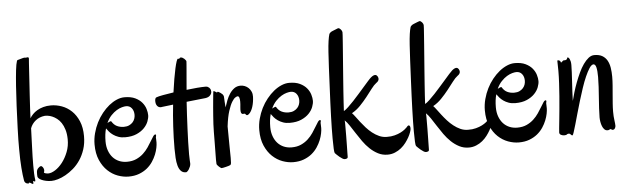

<svg xmlns="http://www.w3.org/2000/svg" viewBox="-46 -848 3432 1045"><g transform="rotate(-5 1669.5 -325.5)"><path d="M134.8 -662.1Q134.3 -658.7 133.1 -640.1Q131.8 -621.6 130.1 -593.5Q128.4 -565.4 126.2 -531Q124 -496.6 121.8 -461.9Q119.6 -427.2 117.9 -395.3Q116.2 -363.3 115.2 -339.8Q121.6 -350.6 131.8 -361.3Q142.1 -372.1 156.5 -380.6Q170.9 -389.2 189.7 -394.5Q208.5 -399.9 231.9 -399.9Q261.7 -399.9 291.3 -389.2Q320.8 -378.4 344.2 -356.2Q367.7 -334 382.3 -299.6Q397 -265.1 397 -217.8Q397 -178.2 386.5 -146Q376 -113.8 359.1 -88.6Q342.3 -63.5 320.8 -44.9Q299.3 -26.4 277.3 -14.2Q255.4 -2 234.9 3.9Q214.4 9.8 199.2 9.8Q183.6 9.8 170.2 6.8Q156.7 3.9 146.7 -0.5Q136.7 -4.9 131.1 -10.3Q125.5 -15.6 125 -21Q124 -32.2 124.8 -44.9Q125.5 -57.6 133.8 -65.9Q141.6 -73.7 147.2 -75.2Q152.8 -76.7 158.2 -69.8Q163.6 -63 164.8 -54.7Q166 -46.4 163.1 -42Q161.6 -39.6 163.3 -37.8Q165 -36.1 168.7 -34.9Q172.4 -33.7 177 -33Q181.6 -32.2 186 -32.2Q202.6 -32.2 223.9 -45.7Q245.1 -59.1 263.7 -83Q282.2 -106.9 294.9 -139.2Q307.6 -171.4 307.1 -209Q306.6 -238.8 299.8 -261Q293 -283.2 282.7 -298.6Q272.5 -314 259.5 -323.7Q246.6 -333.5 234.1 -338.6Q221.7 -343.8 210.7 -345.2Q199.7 -346.7 192.9 -346.2Q164.1 -342.8 143.6 -326.4Q123 -310.1 113.8 -285.2Q112.3 -233.4 110.1 -180.9Q107.9 -128.4 107.9 -83Q107.9 -60.5 108.6 -40Q109.4 -19.5 111.8 -3.9Q112.3 1 111.6 2.9Q110.8 4.9 108.9 4.9Q106.9 4.9 104.5 3.9Q102.1 2.9 100.1 2Q98.1 1 99.1 4.4Q100.1 7.8 100.3 11.5Q100.6 15.1 98.9 16.8Q97.2 18.6 89.8 14.2Q85.9 10.7 80.3 9Q74.7 7.3 76.2 11.2Q76.7 12.7 73.2 12.9Q69.8 13.2 65.2 11.7Q60.5 10.3 56.4 6.3Q52.2 2.4 50.8 -4.9Q48.3 -20 46.1 -37.4Q43.9 -54.7 42.5 -75.4Q41 -96.2 40 -121.3Q39.1 -146.5 39.1 -178.2Q39.1 -202.1 39.3 -230.2Q39.6 -258.3 41 -292Q43 -353 45.9 -412.6Q48.8 -472.2 52.2 -521.7Q55.7 -571.3 59.8 -606.9Q64 -642.6 68.8 -655.8Q69.8 -660.6 73 -661.6Q76.2 -662.6 85 -665Q93.3 -667.5 102.3 -669.9Q111.3 -672.4 116.2 -670.9Q118.2 -669.9 121.6 -670.9Q125 -671.9 128.2 -671.9Q131.3 -671.9 133.5 -669.9Q135.7 -668 134.8 -662.1Z M786.1 -178.2Q786.1 -172.9 786.6 -165.5Q787.1 -158.2 787.1 -148.9Q787.1 -137.2 783.7 -119.9Q780.3 -102.5 772.7 -83.5Q765.1 -64.5 752.4 -45.4Q739.7 -26.4 721.2 -11.2Q702.6 3.9 677.5 13.4Q652.3 22.9 620.1 22.9Q591.3 22.9 561.3 12Q531.2 1 506.6 -22.2Q481.9 -45.4 466.1 -81.3Q450.2 -117.2 450.2 -167Q450.2 -198.2 458.3 -228.5Q466.3 -258.8 479.7 -285.6Q493.2 -312.5 511.5 -335.2Q529.8 -357.9 550 -374.3Q570.3 -390.6 592 -399.9Q613.8 -409.2 634.3 -409.2Q669.9 -409.2 693.1 -397.9Q716.3 -386.7 730 -370.1Q743.7 -353.5 749.3 -334.7Q754.9 -315.9 754.9 -300.8Q754.9 -286.1 747.8 -267.3Q740.7 -248.5 724.6 -231.7Q708.5 -214.8 682.6 -203.4Q656.7 -191.9 619.1 -191.9Q599.1 -191.9 583.3 -197.5Q567.4 -203.1 555.2 -211.7Q543 -220.2 534.4 -230.2Q525.9 -240.2 520 -249Q511.2 -218.8 511.2 -178.2Q511.2 -150.4 519.3 -128.2Q527.3 -106 541.5 -90.3Q555.7 -74.7 575.2 -66.4Q594.7 -58.1 618.2 -58.1Q647.5 -58.1 669.4 -68.1Q691.4 -78.1 707.8 -93.3Q724.1 -108.4 736.1 -126.2Q748 -144 756.8 -158.9Q765.6 -173.8 772.2 -183.6Q778.8 -193.4 785.2 -192.9Q788.1 -192.9 788.1 -188Q788.1 -185.5 787.6 -183.1Q787.1 -180.7 786.1 -178.2ZM639.2 -359.9Q630.4 -359.9 616.5 -356.2Q602.5 -352.5 587.2 -343.3Q571.8 -334 556.6 -318.1Q541.5 -302.2 530.3 -277.8Q537.1 -281.2 542.2 -283.7Q547.4 -286.1 549.3 -286.1Q550.3 -286.1 552.2 -284.2Q563.5 -265.1 580.3 -257.1Q597.2 -249 618.2 -249Q634.8 -249 646.7 -254.6Q658.7 -260.3 666.5 -269Q674.3 -277.8 677.7 -288.3Q681.2 -298.8 681.2 -309.1Q681.2 -331.1 669.9 -345.5Q658.7 -359.9 639.2 -359.9Z M987.8 -574.2Q987.8 -571.3 986.8 -558.8Q985.8 -546.4 984.1 -525.9Q982.4 -505.4 980 -478.3Q977.5 -451.2 975.1 -419.9Q1005.9 -423.8 1033.4 -426Q1061 -428.2 1080.1 -428.2Q1086.4 -428.2 1091.3 -425.8Q1096.2 -423.3 1099.4 -420.2Q1102.5 -417 1104.5 -413.3Q1106.4 -409.7 1106.9 -407.2Q1106.9 -404.8 1107.4 -402.6Q1107.9 -400.4 1107.9 -397.9Q1107.9 -388.2 1099.4 -378.4Q1090.8 -368.7 1073.7 -366.2L969.7 -355Q967.3 -319.8 965.3 -282.7Q963.4 -245.6 961.7 -208.7Q960 -171.9 959 -136.2Q958 -100.6 958 -68.8Q958 -48.3 959 -35.6Q960 -22.9 960 -19Q960 -10.7 956.8 -2.7Q953.6 5.4 949.5 12Q945.3 18.6 940.7 22.7Q936 26.9 933.1 26.9Q915.5 26.9 905.3 15.9Q895 4.9 889.9 -13.7Q884.8 -32.2 883.3 -56.2Q881.8 -80.1 881.8 -106Q881.8 -167 885.3 -228.3Q888.7 -289.6 895 -346.2L834 -338.9Q832.5 -338.9 831.1 -338.4Q829.6 -337.9 827.6 -337.9Q818.4 -337.9 812.7 -342.3Q807.1 -346.7 804.2 -352.5Q801.3 -358.4 800.5 -364.5Q799.8 -370.6 799.8 -374Q799.8 -380.9 801.8 -386.7Q803.7 -392.6 809.1 -394Q819.3 -397.9 845 -402.6Q870.6 -407.2 902.8 -412.1Q908.2 -451.7 913.8 -484.6Q919.4 -517.6 924.8 -541.7Q930.2 -565.9 934.8 -579.3Q939.5 -592.8 942.9 -592.8Q943.8 -592.8 945.3 -592.3Q946.8 -591.8 947.8 -591.8Q950.7 -591.8 952.4 -595Q954.1 -598.1 959 -598.1Q963.4 -598.1 968.5 -595.5Q973.6 -592.8 977.8 -588.9Q981.9 -585 984.9 -580.8Q987.8 -576.7 987.8 -574.2Z M1332 -351.1Q1331.5 -336.9 1329.3 -323Q1327.1 -309.1 1323.2 -296.6Q1319.3 -284.2 1313.7 -274.4Q1308.1 -264.6 1301.3 -258.8Q1295.4 -253.9 1292 -253.9Q1288.6 -253.9 1286.4 -255.9Q1284.2 -257.8 1282.7 -260.3Q1281.2 -262.7 1278.8 -263.2Q1276.9 -263.7 1273.7 -262.9Q1270.5 -262.2 1267.3 -262.7Q1264.2 -263.2 1261.5 -266.4Q1258.8 -269.5 1257.8 -277.8Q1256.8 -287.1 1258.5 -302Q1260.3 -316.9 1260.3 -331.1Q1260.3 -343.8 1257.6 -352.3Q1254.9 -360.8 1248 -360.8Q1244.6 -360.8 1236.1 -355.7Q1227.5 -350.6 1217.3 -334Q1207 -317.4 1196.8 -285.9Q1186.5 -254.4 1180.2 -202.1Q1180.2 -134.8 1181.2 -93.8Q1182.1 -52.7 1182.1 -29.8Q1182.1 -10.3 1181.2 -2Q1180.2 6.3 1176.3 8.8Q1173.8 10.3 1166.7 12.5Q1159.7 14.6 1151.6 16.6Q1143.6 18.6 1136.2 20Q1128.9 21.5 1127 21Q1125.5 20.5 1121.6 17.8Q1117.7 15.1 1113.5 11.2Q1109.4 7.3 1106 3.2Q1102.5 -1 1102.1 -3.9Q1101.1 -8.8 1101.3 -26.1Q1101.6 -43.5 1101.8 -67.9Q1102.1 -92.3 1102.5 -121.3Q1103 -150.4 1103 -179.2Q1103 -197.8 1104.2 -220.5Q1105.5 -243.2 1107.2 -266.6Q1108.9 -290 1110.8 -312.5Q1112.8 -335 1114.5 -352.8Q1116.2 -370.6 1117.4 -382.6Q1118.7 -394.5 1119.1 -397Q1119.6 -400.9 1122.8 -399.9Q1126 -398.9 1129.6 -396.5Q1133.3 -394 1136.2 -392.1Q1139.2 -390.1 1140.1 -392.1Q1141.1 -396.5 1147.5 -393.3Q1153.8 -390.1 1159.2 -386.2Q1161.1 -383.8 1163.8 -382.1Q1166.5 -380.4 1168.9 -377.7Q1171.4 -375 1173.1 -370.6Q1174.8 -366.2 1174.8 -358.9Q1174.8 -352.1 1175.8 -338.4Q1176.8 -324.7 1178.2 -306.2Q1183.6 -323.7 1191.2 -343.3Q1198.7 -362.8 1209.5 -379.2Q1220.2 -395.5 1234.9 -406.2Q1249.5 -417 1270 -417Q1281.2 -417 1292.5 -412.6Q1303.7 -408.2 1312.7 -399.7Q1321.8 -391.1 1327.1 -378.9Q1332.5 -366.7 1332 -351.1Z M1686 -178.2Q1686 -172.9 1686.5 -165.5Q1687 -158.2 1687 -148.9Q1687 -137.2 1683.6 -119.9Q1680.2 -102.5 1672.6 -83.5Q1665 -64.5 1652.3 -45.4Q1639.6 -26.4 1621.1 -11.2Q1602.5 3.9 1577.4 13.4Q1552.2 22.9 1520 22.9Q1491.2 22.9 1461.2 12Q1431.2 1 1406.5 -22.2Q1381.8 -45.4 1366 -81.3Q1350.1 -117.2 1350.1 -167Q1350.1 -198.2 1358.2 -228.5Q1366.2 -258.8 1379.6 -285.6Q1393.1 -312.5 1411.4 -335.2Q1429.7 -357.9 1450 -374.3Q1470.2 -390.6 1491.9 -399.9Q1513.7 -409.2 1534.2 -409.2Q1569.8 -409.2 1593 -397.9Q1616.2 -386.7 1629.9 -370.1Q1643.6 -353.5 1649.2 -334.7Q1654.8 -315.9 1654.8 -300.8Q1654.8 -286.1 1647.7 -267.3Q1640.6 -248.5 1624.5 -231.7Q1608.4 -214.8 1582.5 -203.4Q1556.6 -191.9 1519 -191.9Q1499 -191.9 1483.2 -197.5Q1467.3 -203.1 1455.1 -211.7Q1442.9 -220.2 1434.3 -230.2Q1425.8 -240.2 1419.9 -249Q1411.1 -218.8 1411.1 -178.2Q1411.1 -150.4 1419.2 -128.2Q1427.2 -106 1441.4 -90.3Q1455.6 -74.7 1475.1 -66.4Q1494.6 -58.1 1518.1 -58.1Q1547.4 -58.1 1569.3 -68.1Q1591.3 -78.1 1607.7 -93.3Q1624 -108.4 1636 -126.2Q1647.9 -144 1656.7 -158.9Q1665.5 -173.8 1672.1 -183.6Q1678.7 -193.4 1685.1 -192.9Q1688 -192.9 1688 -188Q1688 -185.5 1687.5 -183.1Q1687 -180.7 1686 -178.2ZM1539.1 -359.9Q1530.3 -359.9 1516.4 -356.2Q1502.4 -352.5 1487.1 -343.3Q1471.7 -334 1456.5 -318.1Q1441.4 -302.2 1430.2 -277.8Q1437 -281.2 1442.1 -283.7Q1447.3 -286.1 1449.2 -286.1Q1450.2 -286.1 1452.1 -284.2Q1463.4 -265.1 1480.2 -257.1Q1497.1 -249 1518.1 -249Q1534.7 -249 1546.6 -254.6Q1558.6 -260.3 1566.4 -269Q1574.2 -277.8 1577.6 -288.3Q1581.1 -298.8 1581.1 -309.1Q1581.1 -331.1 1569.8 -345.5Q1558.6 -359.9 1539.1 -359.9Z M1847.7 -659.2Q1848.1 -657.7 1847.2 -642.6Q1846.2 -627.4 1844.5 -603Q1842.8 -578.6 1840.3 -546.9Q1837.9 -515.1 1835.2 -480.2Q1832.5 -445.3 1829.8 -408.9Q1827.1 -372.6 1824.7 -339.4Q1822.3 -306.2 1820.6 -277.8Q1818.8 -249.5 1817.9 -230Q1828.1 -235.8 1842.5 -249.3Q1856.9 -262.7 1872.8 -279.8Q1888.7 -296.9 1905.3 -315.7Q1921.9 -334.5 1936.5 -351.3Q1951.2 -368.2 1962.9 -381.3Q1974.6 -394.5 1981 -399.9Q1989.7 -407.2 1995.8 -409.4Q2002 -411.6 2006.1 -410.9Q2010.3 -410.2 2012.9 -407.5Q2015.6 -404.8 2017.6 -401.9Q2019 -398.9 2020.3 -395Q2021.5 -391.1 2021 -386.5Q2020.5 -381.8 2017.3 -377Q2014.2 -372.1 2006.8 -367.2Q1994.1 -357.9 1979.2 -338.1Q1964.4 -318.4 1946.3 -295.4Q1928.2 -272.5 1907 -250.5Q1885.7 -228.5 1860.8 -214.8Q1868.2 -207.5 1878.2 -193.8Q1888.2 -180.2 1900.6 -164.1Q1913.1 -147.9 1928 -131.3Q1942.9 -114.7 1960.2 -101.1Q1977.5 -87.4 1997.1 -78.6Q2016.6 -69.8 2038.6 -69.8Q2062.5 -69.3 2081.8 -74.5Q2101.1 -79.6 2115.2 -86.9Q2129.4 -94.2 2138.4 -101.6Q2147.5 -108.9 2150.9 -112.8Q2159.7 -125 2165.8 -120.6Q2171.9 -116.2 2170.9 -101.1Q2170.4 -95.2 2166.3 -83.3Q2162.1 -71.3 2154.3 -57.1Q2146.5 -43 2135.3 -28.1Q2124 -13.2 2109.1 -1Q2094.2 11.2 2075.4 19Q2056.6 26.9 2034.7 26.9Q2006.3 26.9 1982.7 14.6Q1959 2.4 1939 -16.6Q1918.9 -35.6 1902.1 -59.3Q1885.3 -83 1870.6 -106Q1856 -128.9 1843 -148.4Q1830.1 -168 1817.9 -179.2Q1818.8 -171.4 1818.8 -163.3Q1818.8 -155.3 1818.8 -147Q1818.8 -121.6 1818.6 -93.5Q1818.4 -65.4 1817.9 -41.5Q1817.4 -17.6 1817.1 -0.7Q1816.9 16.1 1816.9 19Q1816.9 26.4 1811.3 28.6Q1805.7 30.8 1799.8 30.8Q1794.4 30.8 1786.9 26.1Q1779.3 21.5 1772 15.4Q1764.6 9.3 1758.1 2.9Q1751.5 -3.4 1748.5 -6.8Q1746.1 -10.3 1744.9 -31.2Q1743.7 -52.2 1743.7 -86.9Q1743.7 -111.8 1744.1 -142.8Q1744.6 -173.8 1745.8 -208.7Q1747.1 -243.7 1748.5 -281.5Q1750 -319.3 1752 -357.9Q1754.9 -423.3 1757.3 -472.7Q1759.8 -522 1762.2 -557.9Q1764.6 -593.8 1768.1 -617.4Q1771.5 -641.1 1775.9 -654.8Q1777.3 -658.2 1782.2 -662.6Q1787.1 -667 1794.9 -669.9Q1806.2 -673.8 1815.2 -678Q1824.2 -682.1 1826.7 -682.1Q1830.1 -682.1 1833.7 -679.7Q1837.4 -677.2 1840.3 -673.8Q1843.3 -670.4 1845.2 -666.5Q1847.2 -662.6 1847.7 -659.2Z M2291.5 -659.2Q2292 -657.7 2291 -642.6Q2290 -627.4 2288.3 -603Q2286.6 -578.6 2284.2 -546.9Q2281.7 -515.1 2279.1 -480.2Q2276.4 -445.3 2273.7 -408.9Q2271 -372.6 2268.6 -339.4Q2266.1 -306.2 2264.4 -277.8Q2262.7 -249.5 2261.7 -230Q2272 -235.8 2286.4 -249.3Q2300.8 -262.7 2316.7 -279.8Q2332.5 -296.9 2349.1 -315.7Q2365.7 -334.5 2380.4 -351.3Q2395 -368.2 2406.7 -381.3Q2418.5 -394.5 2424.8 -399.9Q2433.6 -407.2 2439.7 -409.4Q2445.8 -411.6 2450 -410.9Q2454.1 -410.2 2456.8 -407.5Q2459.5 -404.8 2461.4 -401.9Q2462.9 -398.9 2464.1 -395Q2465.3 -391.1 2464.8 -386.5Q2464.4 -381.8 2461.2 -377Q2458 -372.1 2450.7 -367.2Q2438 -357.9 2423.1 -338.1Q2408.2 -318.4 2390.1 -295.4Q2372.1 -272.5 2350.8 -250.5Q2329.6 -228.5 2304.7 -214.8Q2312 -207.5 2322 -193.8Q2332 -180.2 2344.5 -164.1Q2356.9 -147.9 2371.8 -131.3Q2386.7 -114.7 2404.1 -101.1Q2421.4 -87.4 2440.9 -78.6Q2460.4 -69.8 2482.4 -69.8Q2506.3 -69.3 2525.6 -74.5Q2544.9 -79.6 2559.1 -86.9Q2573.2 -94.2 2582.3 -101.6Q2591.3 -108.9 2594.7 -112.8Q2603.5 -125 2609.6 -120.6Q2615.7 -116.2 2614.7 -101.1Q2614.3 -95.2 2610.1 -83.3Q2606 -71.3 2598.1 -57.1Q2590.3 -43 2579.1 -28.1Q2567.9 -13.2 2553 -1Q2538.1 11.2 2519.3 19Q2500.5 26.9 2478.5 26.9Q2450.2 26.9 2426.5 14.6Q2402.8 2.4 2382.8 -16.6Q2362.8 -35.6 2345.9 -59.3Q2329.1 -83 2314.5 -106Q2299.8 -128.9 2286.9 -148.4Q2273.9 -168 2261.7 -179.2Q2262.7 -171.4 2262.7 -163.3Q2262.7 -155.3 2262.7 -147Q2262.7 -121.6 2262.5 -93.5Q2262.2 -65.4 2261.7 -41.5Q2261.2 -17.6 2261 -0.7Q2260.7 16.1 2260.7 19Q2260.7 26.4 2255.1 28.6Q2249.5 30.8 2243.7 30.8Q2238.3 30.8 2230.7 26.1Q2223.1 21.5 2215.8 15.4Q2208.5 9.3 2201.9 2.9Q2195.3 -3.4 2192.4 -6.8Q2189.9 -10.3 2188.7 -31.2Q2187.5 -52.2 2187.5 -86.9Q2187.5 -111.8 2188 -142.8Q2188.5 -173.8 2189.7 -208.7Q2190.9 -243.7 2192.4 -281.5Q2193.8 -319.3 2195.8 -357.9Q2198.7 -423.3 2201.2 -472.7Q2203.6 -522 2206.1 -557.9Q2208.5 -593.8 2211.9 -617.4Q2215.3 -641.1 2219.7 -654.8Q2221.2 -658.2 2226.1 -662.6Q2231 -667 2238.8 -669.9Q2250 -673.8 2259 -678Q2268.1 -682.1 2270.5 -682.1Q2273.9 -682.1 2277.6 -679.7Q2281.2 -677.2 2284.2 -673.8Q2287.1 -670.4 2289.1 -666.5Q2291 -662.6 2291.5 -659.2Z M2918.5 -178.2Q2918.5 -172.9 2918.9 -165.5Q2919.4 -158.2 2919.4 -148.9Q2919.4 -137.2 2916 -119.9Q2912.6 -102.5 2905 -83.5Q2897.5 -64.5 2884.8 -45.4Q2872.1 -26.4 2853.5 -11.2Q2835 3.9 2809.8 13.4Q2784.7 22.9 2752.4 22.9Q2723.6 22.9 2693.6 12Q2663.6 1 2638.9 -22.2Q2614.3 -45.4 2598.4 -81.3Q2582.5 -117.2 2582.5 -167Q2582.5 -198.2 2590.6 -228.5Q2598.6 -258.8 2612.1 -285.6Q2625.5 -312.5 2643.8 -335.2Q2662.1 -357.9 2682.4 -374.3Q2702.6 -390.6 2724.4 -399.9Q2746.1 -409.2 2766.6 -409.2Q2802.2 -409.2 2825.4 -397.9Q2848.6 -386.7 2862.3 -370.1Q2876 -353.5 2881.6 -334.7Q2887.2 -315.9 2887.2 -300.8Q2887.2 -286.1 2880.1 -267.3Q2873 -248.5 2856.9 -231.7Q2840.8 -214.8 2814.9 -203.4Q2789.1 -191.9 2751.5 -191.9Q2731.4 -191.9 2715.6 -197.5Q2699.7 -203.1 2687.5 -211.7Q2675.3 -220.2 2666.7 -230.2Q2658.2 -240.2 2652.3 -249Q2643.6 -218.8 2643.6 -178.2Q2643.6 -150.4 2651.6 -128.2Q2659.7 -106 2673.8 -90.3Q2688 -74.7 2707.5 -66.4Q2727.1 -58.1 2750.5 -58.1Q2779.8 -58.1 2801.8 -68.1Q2823.7 -78.1 2840.1 -93.3Q2856.4 -108.4 2868.4 -126.2Q2880.4 -144 2889.2 -158.9Q2897.9 -173.8 2904.5 -183.6Q2911.1 -193.4 2917.5 -192.9Q2920.4 -192.9 2920.4 -188Q2920.4 -185.5 2919.9 -183.1Q2919.4 -180.7 2918.5 -178.2ZM2771.5 -359.9Q2762.7 -359.9 2748.8 -356.2Q2734.9 -352.5 2719.5 -343.3Q2704.1 -334 2689 -318.1Q2673.8 -302.2 2662.6 -277.8Q2669.4 -281.2 2674.6 -283.7Q2679.7 -286.1 2681.6 -286.1Q2682.6 -286.1 2684.6 -284.2Q2695.8 -265.1 2712.6 -257.1Q2729.5 -249 2750.5 -249Q2767.1 -249 2779.1 -254.6Q2791 -260.3 2798.8 -269Q2806.6 -277.8 2810.1 -288.3Q2813.5 -298.8 2813.5 -309.1Q2813.5 -331.1 2802.2 -345.5Q2791 -359.9 2771.5 -359.9Z M3283.2 -21Q3283.2 -15.1 3279.1 -8.1Q3274.9 -1 3267.1 -1Q3262.7 -1 3260.3 -3.4Q3257.8 -5.9 3255.4 -5.9Q3252 -5.9 3248.8 -3.4Q3245.6 -1 3238.3 -1Q3228.5 -1 3221.4 -8.1Q3214.4 -15.1 3210 -26.1Q3205.6 -37.1 3203.4 -50Q3201.2 -63 3201.2 -74.2Q3201.2 -96.2 3202.9 -124.3Q3204.6 -152.3 3206.8 -181.9Q3209 -211.4 3210.7 -240.7Q3212.4 -270 3212.4 -294.9Q3212.4 -328.1 3208 -346.7Q3203.6 -365.2 3192.4 -365.2Q3181.6 -363.8 3170.4 -346.7Q3159.2 -329.6 3147.5 -303Q3135.7 -276.4 3124.5 -242.9Q3113.3 -209.5 3102.8 -174.6Q3092.3 -139.6 3083 -106.7Q3073.7 -73.7 3066.4 -47.9Q3059.1 -22 3053.7 -6.1Q3048.3 9.8 3046.4 9.8Q3042.5 9.8 3040.5 8.1Q3038.6 6.3 3036.9 4.4Q3035.2 2.4 3032.7 0.7Q3030.3 -1 3025.4 -1Q3021 -1 3019.5 0Q3018.1 1 3016.1 2.4Q3014.2 3.9 3011.2 4.9Q3008.3 5.9 3001 5.9Q2992.2 5.9 2983.6 1.5Q2975.1 -2.9 2975.1 -12.2Q2975.1 -18.1 2977.1 -36.4Q2979 -54.7 2981.7 -81.3Q2984.4 -107.9 2987.5 -140.9Q2990.7 -173.8 2993.4 -209Q2996.1 -244.1 2998 -279.3Q3000 -314.5 3000 -346.2Q3000 -361.8 2999.5 -375.2Q2999 -388.7 2999 -400.9Q2999 -403.8 3002 -403.8Q3007.8 -403.8 3011 -401.6Q3014.2 -399.4 3015.6 -397Q3017.1 -394.5 3017.3 -392.3Q3017.6 -390.1 3018.1 -390.1Q3019.5 -390.1 3021.5 -391.8Q3023.4 -393.6 3025.6 -395.5Q3027.8 -397.5 3029.8 -399.2Q3031.7 -400.9 3033.2 -400.9H3038.1Q3045.4 -400.9 3048.3 -403.1Q3051.3 -405.3 3052.5 -408Q3053.7 -410.6 3054.2 -412.8Q3054.7 -415 3057.1 -415Q3058.6 -415 3061.3 -412.8Q3064 -410.6 3066.7 -405.5Q3069.3 -400.4 3071.3 -392.1Q3073.2 -383.8 3073.2 -372.1Q3073.2 -356.4 3072 -332.5Q3070.8 -308.6 3069.1 -281.5Q3067.4 -254.4 3065.9 -226.8Q3064.5 -199.2 3064 -176.8Q3069.3 -197.8 3076.9 -223.4Q3084.5 -249 3094.5 -275.4Q3104.5 -301.8 3116.2 -326.9Q3127.9 -352.1 3141.6 -371.6Q3155.3 -391.1 3170.4 -403.1Q3185.5 -415 3202.1 -415Q3228.5 -415 3245.4 -405.3Q3262.2 -395.5 3272 -378.4Q3281.7 -361.3 3285.4 -338.4Q3289.1 -315.4 3289.1 -289.1Q3289.1 -266.6 3287.1 -241.9Q3285.2 -217.3 3283 -192.6Q3280.8 -168 3279.1 -144Q3277.3 -120.1 3277.3 -99.1Q3277.3 -73.2 3280.3 -52.5Q3283.2 -31.7 3283.2 -21Z"/></g></svg>

Font: Oregano
Style: Regular
Weight: 400
Version: Version 1.000